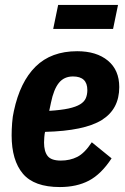

<svg xmlns="http://www.w3.org/2000/svg" viewBox="-20 -744 507 776"><path d="M222 12Q118 12 72.5 -42Q27 -96 27 -197Q27 -220 29 -247Q31 -274 36 -295Q61 -413 124 -475Q187 -537 292 -537Q370 -537 416 -499Q462 -461 462 -392Q462 -303 391.5 -259Q321 -215 162 -211Q160 -202 159 -189Q158 -176 158 -168Q158 -132 172.5 -113.5Q187 -95 226 -95Q263 -95 292.5 -110Q322 -125 351 -169L431 -104Q389 -40 339.5 -14Q290 12 222 12ZM275 -435Q239 -435 218 -409Q197 -383 186 -329L179 -296Q227 -299 257 -305.5Q287 -312 304 -322.5Q321 -333 327 -347.5Q333 -362 333 -380Q333 -435 275 -435ZM215 -724H457L437 -627H195Z"/></svg>

Font: IBM Plex Sans Cond
Style: Bold Italic
Weight: 700
Width: 3
Italic angle: -11°
Designer: Mike Abbink, Paul van der Laan, Pieter van Rosmalen
Foundry: Bold Monday
Version: Version 1.3